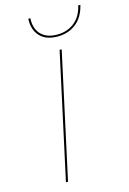

<svg xmlns="http://www.w3.org/2000/svg" viewBox="-128 -913 653 975"><g transform="rotate(-15 198.5 -426.0)"><path d="M244 -726Q301 -726 341.5 -757.5Q382 -789 397 -851L386 -852Q373 -795 335.5 -765.5Q298 -736 245 -736Q190 -736 160.5 -766.5Q131 -797 134 -852L123 -851Q121 -792 153 -759Q185 -726 244 -726ZM93 0 236 -658H247L104 0Z"/></g></svg>

Font: EauTestInfant Hairline
Style: Italic
Weight: 250
Italic angle: -12°
Designer: Christian Thalmann (Catharsis Fonts)
Version: Version 0.001;PS 000.001;hotconv 1.0.88;makeotf.lib2.5.64775